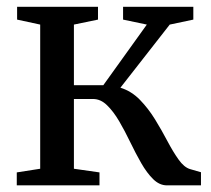

<svg xmlns="http://www.w3.org/2000/svg" viewBox="-20 -558 636 578"><path d="M30.5 0V-39L101 -50V-484L31.5 -499V-537.5H275V-499L202.5 -484V-301.5H291L422 -484L350.5 -499V-537.5H562V-499L491 -484L342.5 -294Q376 -283.5 401.2 -257.5Q426.5 -231.5 446.8 -198.5Q467 -165.5 484 -133.2Q501 -101 517.5 -77.8Q534 -54.5 552 -49L585 -39.5V0H482.5Q460 0 441 -18.8Q422 -37.5 405 -67.2Q388 -97 372 -130.2Q356 -163.5 338.8 -193Q321.5 -222.5 302.2 -241.2Q283 -260 260 -260H202.5V-50L279.5 -39V0Z"/></svg>

Font: Merriweather 60pt
Style: Regular
Weight: 400
Version: Version 2.100